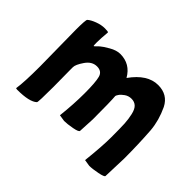

<svg xmlns="http://www.w3.org/2000/svg" viewBox="-106 -650 881 881"><g transform="rotate(45 334.5 -209.5)"><path d="M57 -124 54 -359Q54 -423 59 -428Q71 -439 96 -448.5Q121 -458 144 -458Q167 -458 167 -454Q163 -410 163 -387Q163 -364 165 -364Q167 -364 171 -368.5Q175 -373 185.5 -382.5Q196 -392 224.5 -408.5Q253 -425 277 -425Q342 -425 375 -367Q432 -447 501 -447Q563 -447 590 -394Q618 -335 623 -276Q629 -190 629 -98L625 19Q625 26 592 32.5Q559 39 539 39L507 34Q518 -65 518 -126Q518 -187 516.5 -213.5Q515 -240 509 -266.5Q503 -293 490.5 -304.5Q478 -316 459 -316Q440 -316 425 -305.5Q410 -295 403.5 -285Q397 -275 397 -272Q400 -240 400 -124L396 -45Q396 -37 364 -31Q332 -25 312 -25L280 -30Q289 -111 289 -181.5Q289 -252 281.5 -280.5Q274 -309 242 -309Q210 -309 188 -277Q166 -245 166 -228V-207L167 -101Q167 -3 163 2Q138 26 58 26Q50 26 50 23Q57 -20 57 -124Z"/></g></svg>

Font: Bubblegum Sans
Style: Regular
Weight: 400
Designer: Angel Koziupa and Alejandro Paul
Foundry: Angel Koziupa and Alejandro Paul
Version: Version 1.001